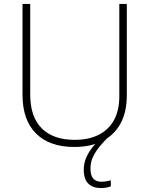

<svg xmlns="http://www.w3.org/2000/svg" viewBox="-20 -734 756 972"><path d="M438 119Q438 154 452 170Q466 186 493 186Q508 186 520.5 183.5Q533 181 541 179V209Q532 213 519 215.5Q506 218 489 218Q451 218 427.5 196Q404 174 404 124Q404 91 418 60.5Q432 30 455 3Q478 -24 506 -48L530 -42Q509 -21 488 3.5Q467 28 452.5 56.5Q438 85 438 119ZM622 -252Q622 -166 589.5 -107.5Q557 -49 497.5 -19.5Q438 10 356 10Q231 10 162.5 -58Q94 -126 94 -254V-714H133V-255Q133 -142 191.5 -84Q250 -26 358 -26Q428 -26 478.5 -51Q529 -76 556.5 -125Q584 -174 584 -246V-714H622Z"/></svg>

Font: Noto Sans Hebrew ExtraLight
Style: Regular
Weight: 250
Designer: Monotype Design Team
Foundry: Monotype Imaging Inc.
Version: Version 2.003